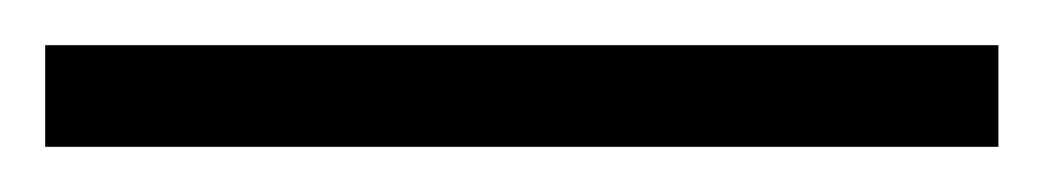

<svg xmlns="http://www.w3.org/2000/svg" viewBox="-22 70 462 85"><path d="M420 135H-2V90H420Z"/></svg>

Font: Noto Sans Lao Light
Style: Regular
Weight: 300
Designer: Monotype Design Team
Foundry: Monotype Imaging Inc.
Version: Version 2.003; ttfautohint (v1.8.4.7-5d5b)